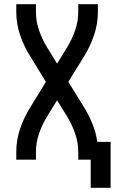

<svg xmlns="http://www.w3.org/2000/svg" viewBox="-20 -755 543 908"><path d="M409 133H503V-84H440Q434 -128 417.5 -168.5Q401 -209 378 -247L303 -368L378 -489Q407 -536 425 -589.5Q443 -643 443 -698V-735H350V-698Q350 -654 335.5 -612Q321 -570 298 -532L250 -454L202 -532Q179 -570 164.5 -612Q150 -654 150 -698V-735H57V-698Q57 -643 75 -589.5Q93 -536 123 -489L197 -368L123 -247Q93 -199 75 -146Q57 -93 57 -37V0H150V-37Q150 -81 164.5 -123Q179 -165 202 -203L250 -281L298 -203Q321 -165 335.5 -123Q350 -81 350 -37V0H409Z"/></svg>

Font: Iosevka SS08 Medium
Style: Regular
Weight: 500
Monospace: yes
Designer: Belleve Invis
Foundry: Belleve Invis
Version: Version 3.4.3; ttfautohint (v1.8.3)